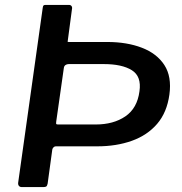

<svg xmlns="http://www.w3.org/2000/svg" viewBox="-20 -762 742 782"><path d="M670 -377Q660 -304 620 -257.5Q580 -211 517 -188.5Q454 -166 376 -166H207Q202 -166 198 -162Q194 -158 193 -153L174 -14Q172 -5 168.5 -2.5Q165 0 156 0H69Q61 0 57 -5Q53 -10 54 -18L154 -730Q155 -738 157.5 -740Q160 -742 166 -742H261Q268 -742 271.5 -737Q275 -732 273 -724L256 -596Q255 -592 255.5 -591.5Q256 -591 260 -591H417Q497 -591 558 -567.5Q619 -544 649.5 -497Q680 -450 670 -377ZM548 -390Q557 -451 517 -476Q477 -501 403 -501H260Q252 -501 246.5 -497Q241 -493 240 -485L209 -267Q208 -259 209 -257Q210 -255 217 -255H370Q442 -255 490.5 -288Q539 -321 548 -390Z"/></svg>

Font: Libre Franklin Thin Medium
Style: Italic
Weight: 500
Italic angle: -8°
Version: Version 3.000